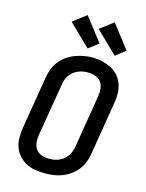

<svg xmlns="http://www.w3.org/2000/svg" viewBox="-143 -1072 886 1165"><g transform="rotate(15 300.0 -489.5)"><path d="M255 8Q224 8 193.5 3Q163 -2 137 -16Q111 -30 91.5 -51.5Q72 -73 62 -101Q52 -129 51.5 -160Q51 -191 56 -222L111 -557Q116 -584 126 -610.5Q136 -637 154 -659.5Q172 -682 196 -699Q220 -716 247 -726Q274 -736 301 -741Q328 -746 355 -746Q387 -746 416.5 -739Q446 -732 472 -719Q498 -706 517.5 -684Q537 -662 547 -634Q557 -606 558 -575Q559 -544 553 -513L498 -178Q494 -151 483.5 -124.5Q473 -98 455 -75.5Q437 -53 413 -36Q389 -19 362.5 -9Q336 1 308.5 4.5Q281 8 255 8ZM256 -84Q272 -84 287.5 -86.5Q303 -89 318 -95Q333 -101 346 -111Q359 -121 369 -134.5Q379 -148 384.5 -163Q390 -178 393 -193L448 -528Q452 -552 449.5 -576Q447 -600 433.5 -618Q420 -636 397.5 -643.5Q375 -651 351 -651Q336 -651 320.5 -648.5Q305 -646 290 -639.5Q275 -633 262 -623Q249 -613 239.5 -600Q230 -587 224.5 -572Q219 -557 217 -542L161 -207Q157 -183 159.5 -159.5Q162 -136 175 -118Q188 -100 210 -92Q232 -84 256 -84ZM481 -791 345 -923 429 -987 543 -839ZM311 -791 175 -923 259 -987 373 -839Z"/></g></svg>

Font: Iosevka Curly SmBdEx
Style: Italic
Weight: 600
Width: 7
Italic angle: -9°
Monospace: yes
Designer: Belleve Invis
Foundry: Belleve Invis
Version: Version 11.1.0; ttfautohint (v1.8.3)